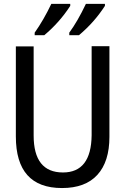

<svg xmlns="http://www.w3.org/2000/svg" viewBox="-20 -951 640 981"><path d="M539.1 -714.8V-252Q539.1 -125 477.5 -57.6Q416 9.8 296.9 9.8Q61 9.8 61 -253.9V-713.9H151.9V-258.8Q151.9 -69.8 301.8 -69.8Q445.8 -69.8 448.2 -259.8V-714.8ZM157.2 -784.2Q203.1 -849.1 242.2 -931.2H338.9V-920.9Q284.2 -836.4 206.1 -771H157.2ZM334 -784.2Q376.5 -841.8 418.9 -931.2H516.1V-920.9Q461.4 -836.4 383.3 -771H334Z"/></svg>

Font: Droid Sans Mono
Style: Regular
Weight: 400
Monospace: yes
Foundry: Ascender Corporation
Version: Version 1.00 build 112